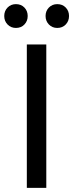

<svg xmlns="http://www.w3.org/2000/svg" viewBox="-48 -909 354 929"><path d="M81.8 0V-694H176V0ZM29 -773.8Q4.8 -773.8 -11.4 -790.5Q-27.5 -807.2 -27.5 -831.5Q-27.5 -856 -11.4 -872.5Q4.8 -889 29 -889Q54.2 -889 70.1 -872.5Q86 -856 86 -831.5Q86 -807.2 70.1 -790.5Q54.2 -773.8 29 -773.8ZM229 -773.8Q204.8 -773.8 188.6 -790.5Q172.5 -807.2 172.5 -831.5Q172.5 -856 188.6 -872.5Q204.8 -889 229 -889Q254.2 -889 270.1 -872.5Q286 -856 286 -831.5Q286 -807.2 270.1 -790.5Q254.2 -773.8 229 -773.8Z"/></svg>

Font: Outfit Thin
Style: Regular
Weight: 100
Designer: Rodrigo Fuenzalida
Foundry: fragTYPE
Version: Version 1.000